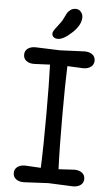

<svg xmlns="http://www.w3.org/2000/svg" viewBox="-64 -1032 630 1080"><g transform="rotate(5 251.0 -491.5)"><path d="M390 -661 300 -665Q296 -568 296 -386.5Q296 -205 301 -83L390 -88Q417 -88 433.5 -75.5Q450 -63 450 -41Q450 -19 433.5 -6.5Q417 6 390 6Q390 6 251 0Q251 0 112 7Q85 7 68.5 -5.5Q52 -18 52 -40Q52 -62 68.5 -74.5Q85 -87 112 -87L201 -82Q206 -204 206 -386Q206 -568 202 -665L112 -661Q85 -661 68.5 -673.5Q52 -686 52 -708Q52 -730 68.5 -742.5Q85 -755 112 -755L251 -750L390 -756Q417 -756 433.5 -743.5Q450 -731 450 -709Q450 -687 433.5 -674Q417 -661 390 -661ZM360 -946Q360 -902 312.5 -857.5Q265 -813 233 -813Q217 -813 208.5 -821Q200 -829 200 -841Q200 -853 224 -882.5Q248 -912 257 -932Q266 -952 271.5 -961.5Q277 -971 289.5 -980.5Q302 -990 319.5 -990Q337 -990 348.5 -976.5Q360 -963 360 -946Z"/></g></svg>

Font: Delius Unicase
Style: Regular
Weight: 400
Designer: Natalia Raices
Foundry: Natalia Raices
Version: Version 1.002